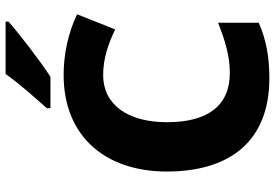

<svg xmlns="http://www.w3.org/2000/svg" viewBox="-168 -803 981 685"><g transform="rotate(-90 322.5 -460.5)"><path d="M588 -921V-931H401C370 -886 312 -821 279 -784V-771H391C444 -805 546 -883 588 -921ZM397 -583C458 -583 510 -564 560 -540L614 -676C545 -709 468 -724 398 -724C176 -724 53 -572 53 -356C53 -137 156 10 386 10C461 10 523 -1 584 -28V-173C525 -150 468 -131 405 -131C287 -131 229 -211 229 -355C229 -497 293 -583 397 -583Z"/></g></svg>

Font: Noto Sans Thai Looped ExtraBold
Style: Regular
Weight: 800
Designer: Cadson Demak Team
Foundry: Cadson Demak Co., Ltd.
Version: Version 1.001